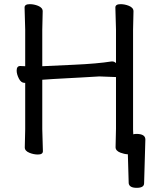

<svg xmlns="http://www.w3.org/2000/svg" viewBox="-20 -731 741 922"><path d="M620 -86Q627 -88 635 -88Q678 -88 678 -61V-60L672 149Q672 171 636.5 171Q601 171 598 149L594 10Q576 9 558 2Q535 -7 535 -24L537 -113V-361H536L457 -364Q404 -361 371.5 -359Q339 -357 306.5 -355.5Q274 -354 234.5 -351.5Q195 -349 183 -348V-111L186 -5Q186 11 162 11Q142 11 122 3Q99 -6 99 -23L101 -110V-333Q100 -333 99 -333H98Q81 -333 70.5 -354Q60 -375 60 -392Q60 -414 77 -414H78L101 -413V-589L98 -695Q98 -711 123 -711Q143 -711 163 -703Q185 -694 185 -677L183 -588V-413L334 -420Q447 -425 516 -436H519Q529 -436 537 -428V-589L534 -695Q534 -711 559 -711Q579 -711 599 -703Q621 -694 621 -677L619 -588V-109Z"/></svg>

Font: Moon Stars Kai
Style: Bold
Weight: 700
Designer: GuiWonder
Version: Version 1.101